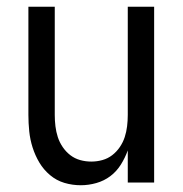

<svg xmlns="http://www.w3.org/2000/svg" viewBox="-20 -540 540 568"><path d="M219 8Q194 8 170.5 1Q147 -6 128 -22Q109 -38 96.5 -59Q84 -80 76.5 -103.5Q69 -127 66.5 -151.5Q64 -176 64 -200V-520H142V-200Q142 -183 144 -166.5Q146 -150 151 -134.5Q156 -119 165.5 -105Q175 -91 188 -81Q201 -71 217 -66.5Q233 -62 250 -62Q267 -62 283 -66.5Q299 -71 312 -81Q325 -91 334.5 -105Q344 -119 349 -134.5Q354 -150 356 -166.5Q358 -183 358 -200V-520H436V0H358V-95Q350 -73 337.5 -53Q325 -33 306.5 -19Q288 -5 265 1.5Q242 8 219 8Z"/></svg>

Font: HulyMono
Style: Regular
Weight: 400
Monospace: yes
Designer: Belleve Invis
Foundry: Belleve Invis
Version: Version 33.2.5; ttfautohint (v1.8.4)